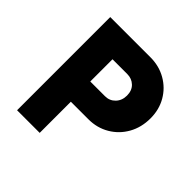

<svg xmlns="http://www.w3.org/2000/svg" viewBox="-179 -860 1020 1020"><g transform="rotate(45 331.0 -350.0)"><path d="M88 0V-700H390Q455 -700 507.5 -670Q560 -640 590 -588Q620 -536 620 -471Q620 -403 590 -349.5Q560 -296 507.5 -265Q455 -234 390 -234H258V0ZM255 -383H366Q400 -383 423 -407Q446 -431 446 -468Q446 -506 423 -528Q400 -550 366 -550H255Z"/></g></svg>

Font: Lexend Deca
Style: Bold
Weight: 700
Designer: Bonnie Shaver-Troup, Thomas Jockin
Foundry: Lexend
Version: Version 1.008; ttfautohint (v1.8.4.7-5d5b)